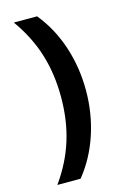

<svg xmlns="http://www.w3.org/2000/svg" viewBox="-131 -833 673 1005"><g transform="rotate(-15 205.0 -330.0)"><path d="M176 110H50Q121 11 154.5 -96.5Q188 -204 188 -330Q188 -456 154.5 -563.5Q121 -671 50 -770H176Q248 -682 285.5 -568.5Q323 -455 323 -330Q323 -206 285.5 -92.5Q248 21 176 110Z"/></g></svg>

Font: M PLUS 1 Thin
Style: Bold
Weight: 700
Version: Version 1.001